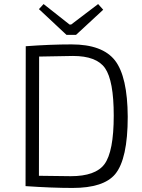

<svg xmlns="http://www.w3.org/2000/svg" viewBox="-20 -918 701 947"><path d="M172 -873 195 -898 323 -797H331L464 -898L489 -870L355 -746H308ZM107 -690Q228 -699 333 -699Q485 -699 547 -620Q609 -540 610 -342Q610 -134 548 -59Q491 9 338 9Q236 9 106 0ZM172 -51Q273 -49 329 -49Q451 -49 495 -108Q541 -170 541 -348Q541 -520 498 -582Q456 -642 340 -642L173 -639Z"/></svg>

Font: Taylor Sans Light
Style: Regular
Weight: 300
Italic angle: -8°
Designer: Natanael Gama
Version: Version 1.001 September 8, 2015